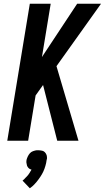

<svg xmlns="http://www.w3.org/2000/svg" viewBox="-20 -755 562 1030"><path d="M287 0 211 -299 171 -243 131 0H19L140 -735H252L205 -449L394 -735H522L283 -400L401 0ZM140 255 101 214Q106 210 109.5 206.5Q113 203 116.5 199Q120 195 124 191.5Q128 188 131 183.5Q134 179 138 173.5Q142 168 143 165L149 155Q145 154 142 152.5Q139 151 136 149Q133 147 131 144Q129 141 127 138Q125 135 124.5 131.5Q124 128 123 124.5Q122 121 121.5 116Q121 111 122 109V104Q123 99 125 94Q127 89 129 84.5Q131 80 134 75.5Q137 71 140.5 67Q144 63 148 60.5Q152 58 157 56Q162 54 168.5 52.5Q175 51 177 51H185Q189 51 193 51.5Q197 52 200.5 52.5Q204 53 208 54Q212 55 215 57Q218 59 220.5 61.5Q223 64 225 67Q227 70 228.5 73.5Q230 77 231 80.5Q232 84 232 89Q232 94 232 96L230 104Q229 112 227.5 119.5Q226 127 223.5 135Q221 143 218.5 150.5Q216 158 212.5 165Q209 172 205 179.5Q201 187 196 194Q191 201 186.5 207.5Q182 214 176.5 220.5Q171 227 163.5 235Q156 243 153 245Z"/></svg>

Font: Iosevka Custom
Style: Bold Italic
Weight: 700
Italic angle: -9°
Designer: Belleve Invis
Foundry: Belleve Invis
Version: Version 30.3.1; ttfautohint (v1.8.3)